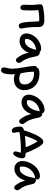

<svg xmlns="http://www.w3.org/2000/svg" viewBox="1438 -2023 907 3823"><g transform="rotate(90 1891.5 -111.5)"><path d="M491.2 -30.8Q446.3 -30.8 429.2 -115.2Q423.8 -142.6 419.7 -183.8Q415.5 -225.1 413.8 -255.4Q412.1 -285.6 410.4 -328.9Q408.7 -372.1 408.2 -380.9Q407.2 -401.9 402.8 -439L354 -439.9Q272 -439.9 180.2 -420.9Q188 -370.6 188 -282.2Q188 -150.4 180.2 -106.9Q177.2 -87.4 162.8 -75.2Q148.4 -63 128.9 -63Q106 -63 90.1 -83Q74.2 -103 74.2 -132.8Q74.2 -152.3 76.2 -210.2Q78.1 -268.1 78.1 -293.9Q78.1 -333 71.5 -385.7Q64.9 -438.5 64.9 -459Q64.9 -478.5 77.1 -492.9Q89.4 -507.3 110.8 -512.2Q161.1 -524.4 236.3 -532.7Q311.5 -541 377.9 -541Q448.2 -541 483.2 -513.7Q518.1 -486.3 518.1 -425.8Q518.1 -238.8 540 -128.9Q548.8 -90.3 548.8 -81.1Q548.8 -60.1 532.5 -45.4Q516.1 -30.8 491.2 -30.8Z M799.8 -47.9Q729 -47.9 687.3 -84.7Q645.5 -121.6 645.5 -183.1Q645.5 -234.9 670.4 -287.8Q695.3 -340.8 736.1 -382.6Q776.9 -424.3 834.2 -450.7Q891.6 -477.1 951.7 -477.1Q995.6 -477.1 1009.8 -448.2Q1015.6 -451.2 1024.4 -451.2Q1052.7 -451.2 1073.2 -431.6Q1093.8 -412.1 1100.6 -380.9Q1115.2 -304.7 1126 -263.4Q1136.7 -222.2 1160.2 -171.1Q1183.6 -120.1 1220.7 -71.8Q1230.5 -59.6 1231.4 -42.7Q1232.4 -25.9 1226.3 -11Q1220.2 3.9 1206.5 14.4Q1192.9 24.9 1175.8 24.9Q1151.9 24.9 1135.7 2.9Q1094.7 -50.3 1069.8 -101.6Q1044.9 -152.8 1029.8 -231.9Q1011.2 -183.1 984.4 -146.5Q957.5 -109.9 926.8 -88.9Q896 -67.9 864.3 -57.9Q832.5 -47.9 799.8 -47.9ZM754.4 -178.2Q754.4 -168.5 755.9 -161.1Q772.5 -153.8 799.8 -153.8Q857.9 -153.8 903.8 -212.2Q949.7 -270.5 971.7 -378.9Q870.6 -362.8 812.5 -306.4Q754.4 -250 754.4 -178.2Z M1559.6 65.9Q1504.9 65.9 1457.5 45.9Q1460.4 76.2 1460.4 106.9Q1460.4 321.8 1376.5 321.8Q1353 321.8 1337.4 306.6Q1321.8 291.5 1321.8 261.2Q1321.8 244.1 1328.1 222.7Q1334.5 201.2 1341.1 168.2Q1347.7 135.3 1347.7 89.8Q1347.7 15.1 1321 -127.4Q1294.4 -270 1292.5 -341.8Q1291 -386.7 1326.7 -393.1Q1332.5 -419.4 1362.8 -431.6Q1393.1 -443.8 1452.6 -443.8Q1520 -443.8 1579.1 -422.6Q1638.2 -401.4 1681.6 -362.3Q1725.1 -323.2 1750.2 -264.9Q1775.4 -206.5 1775.4 -136.2Q1775.4 -48.8 1715.3 8.5Q1655.3 65.9 1559.6 65.9ZM1408.7 -311Q1408.7 -296.9 1409.4 -283Q1410.2 -269 1411.6 -253.4Q1413.1 -237.8 1413.8 -227.1Q1414.6 -216.3 1417.2 -199Q1419.9 -181.6 1420.9 -173.8Q1421.9 -166 1425.5 -146.7Q1429.2 -127.4 1429.9 -122.3Q1430.7 -117.2 1434.8 -95.5Q1439 -73.7 1439.5 -70.8Q1457 -60.5 1464.4 -56.6Q1471.7 -52.7 1494.9 -46.9Q1518.1 -41 1545.4 -41Q1661.6 -41 1661.6 -149.9Q1661.6 -204.1 1632.8 -247.1Q1604 -290 1557.1 -312.5Q1510.3 -335 1455.6 -335Q1447.8 -335 1439.7 -334Q1431.6 -333 1421.9 -331.3Q1412.1 -329.6 1406.7 -329.1Q1408.7 -323.2 1408.7 -311Z M2020.5 -86.9Q1949.2 -86.9 1907.2 -126.5Q1865.2 -166 1865.2 -231.9Q1865.2 -286.6 1890.1 -343Q1915 -399.4 1955.8 -443.8Q1996.6 -488.3 2053.5 -516.6Q2110.4 -544.9 2170.4 -544.9Q2226.1 -544.9 2234.4 -498Q2237.3 -499 2245.1 -499Q2273.4 -499 2293.9 -480Q2314.5 -460.9 2321.3 -430.2Q2341.8 -324.2 2364.3 -263.7Q2386.7 -203.1 2438.5 -137.2Q2448.2 -125.5 2449.5 -108.4Q2450.7 -91.3 2444.3 -75.9Q2438 -60.5 2424.6 -49.8Q2411.1 -39.1 2394.5 -39.1Q2372.1 -39.1 2354.5 -61Q2314.9 -111.8 2290.8 -160.6Q2266.6 -209.5 2251.5 -283.2Q2236.8 -241.2 2216.1 -207.5Q2195.3 -173.8 2172.4 -151.6Q2149.4 -129.4 2123.3 -114.5Q2097.2 -99.6 2071.8 -93.3Q2046.4 -86.9 2020.5 -86.9ZM1974.1 -226.1Q1974.1 -219.7 1976.6 -200.2Q1993.2 -192.9 2020.5 -192.9Q2081.5 -192.9 2129.4 -260.3Q2177.2 -327.6 2196.3 -449.2Q2094.7 -433.1 2034.4 -369.6Q1974.1 -306.2 1974.1 -226.1Z M3035.6 79.1Q3017.1 79.1 3005.9 64.5Q2994.6 49.8 2994.6 30.8Q2994.6 20.5 3005.1 -15.9Q3015.6 -52.2 3019.5 -73.2Q3012.2 -73.2 2993.9 -73.7Q2975.6 -74.2 2964.4 -74.2Q2879.4 -74.2 2779.1 -66.2Q2678.7 -58.1 2606.4 -43.9Q2608.9 -26.9 2613.5 0Q2618.2 26.9 2621.3 46.1Q2624.5 65.4 2624.5 74.2Q2624.5 88.9 2612.1 98.9Q2599.6 108.9 2581.5 108.9Q2560.1 108.9 2539.8 88.4Q2519.5 67.9 2512.2 39.1Q2500.5 -8.8 2500.5 -61Q2500.5 -87.9 2513.9 -104Q2527.3 -120.1 2557.6 -130.9Q2571.3 -135.7 2576.7 -136.2Q2588.9 -186.5 2613.5 -252Q2638.2 -317.4 2663.6 -370.1Q2739.3 -521 2802.2 -521Q2850.1 -521 2899.4 -438Q2978 -305.7 3025.4 -169.9Q3052.7 -168 3065.4 -166Q3101.1 -162.6 3116.7 -146.5Q3132.3 -130.4 3132.3 -98.1Q3132.3 -66.9 3117.9 -25.4Q3103.5 16.1 3080.1 47.6Q3056.6 79.1 3035.6 79.1ZM2726.6 -272.9Q2703.1 -216.8 2685.5 -154.8Q2818.4 -169.4 2911.6 -170.9Q2886.7 -238.8 2852.5 -305.7Q2818.4 -372.6 2791.5 -405.8Q2756.8 -349.6 2726.6 -272.9Z M3343.3 55.2Q3272 55.2 3229.5 11Q3187 -33.2 3187 -106.9Q3187 -167 3211.7 -229.2Q3236.3 -291.5 3276.9 -340.8Q3317.4 -390.1 3374 -421.6Q3430.7 -453.1 3490.2 -453.1Q3519 -453.1 3537.1 -436.8Q3555.2 -420.4 3555.2 -391.1Q3555.2 -376 3547.4 -368.2Q3556.2 -373 3569.3 -373Q3598.1 -373 3618.7 -354.2Q3639.2 -335.4 3645 -304.2Q3664.6 -209.5 3686.3 -153.3Q3708 -97.2 3757.3 -37.1Q3766.6 -26.4 3767.8 -9.5Q3769 7.3 3763.2 22.2Q3757.3 37.1 3744.4 48.1Q3731.4 59.1 3715.3 59.1Q3688.5 59.1 3673.3 37.1Q3636.2 -10.7 3613.8 -53.7Q3591.3 -96.7 3576.2 -162.1Q3557.6 -104.5 3530.8 -61.3Q3503.9 -18.1 3472.9 6.6Q3441.9 31.2 3409.4 43.2Q3377 55.2 3343.3 55.2ZM3295.9 -101.1Q3295.9 -79.1 3300.3 -58.1Q3316.9 -50.8 3344.2 -50.8Q3405.3 -50.8 3452.9 -123.5Q3500.5 -196.3 3521 -330.1Q3525.4 -350.6 3537.1 -360.8Q3525.4 -357.9 3523.9 -357.9Q3423.3 -343.3 3359.6 -268.3Q3295.9 -193.4 3295.9 -101.1Z"/></g></svg>

Font: Shantell Sans Irregular Bouncy
Style: Regular
Weight: 500
Designer: Stephen Nixon, Anya Danilova, Shantell Martin
Foundry: Arrow Type
Version: Version 1.006;[9816181b4]